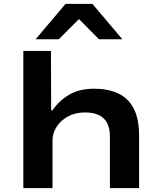

<svg xmlns="http://www.w3.org/2000/svg" viewBox="-20 -967 834 987"><path d="M100 0V-705H242L243 -400H250Q283 -449 335.5 -480Q388 -511 464 -511Q535 -511 587 -487Q639 -463 667 -410Q695 -357 695 -269V0H545V-264Q545 -308 530.5 -335Q516 -362 488 -375.5Q460 -389 418 -389Q368 -389 330.5 -369Q293 -349 271.5 -316Q250 -283 250 -246V0ZM163 -765 317 -947H455L609 -765H489L386 -869L282 -765Z"/></svg>

Font: Nunito Sans 7pt Expanded
Style: Bold
Weight: 700
Width: 7
Designer: Vernon Adams
Foundry: Vernon Adams
Version: Version 3.101;gftools[0.9.27]